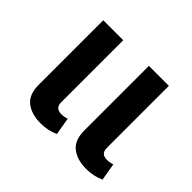

<svg xmlns="http://www.w3.org/2000/svg" viewBox="-125 -685 863 863"><g transform="rotate(45 307.0 -253.5)"><path d="M217 10Q264 10 303 -8L289 -91Q272 -85 254 -85Q216 -85 216 -122V-517H89V-106Q89 -45 124 -17.5Q159 10 217 10ZM507 10Q554 10 593 -8L579 -91Q562 -85 544 -85Q506 -85 506 -122V-517H379V-106Q379 -45 414 -17.5Q449 10 507 10Z"/></g></svg>

Font: Noto Sans Thai UI Semi
Style: Regular
Weight: 600
Designer: Monotype Design Team
Foundry: Monotype Imaging Inc.
Version: Version 1.901